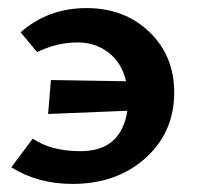

<svg xmlns="http://www.w3.org/2000/svg" viewBox="-20 -448 487 475"><path d="M194 -428Q288 -428 349.5 -369Q411 -310 411 -219Q411 -121 340 -57Q269 7 159 7Q74 7 8 -34L61 -105Q107 -74 179 -74Q280 -74 295 -174L99 -166L106 -250L292 -247Q281 -293 248.5 -318Q216 -343 172 -343Q120 -343 72 -319L31 -368Q99 -428 194 -428Z"/></svg>

Font: EauTest
Style: Bold Italic
Weight: 700
Italic angle: -12°
Designer: Christian Thalmann (Catharsis Fonts)
Version: Version 0.001;PS 000.001;hotconv 1.0.88;makeotf.lib2.5.64775